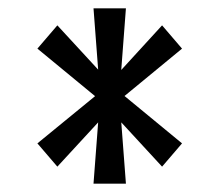

<svg xmlns="http://www.w3.org/2000/svg" viewBox="-20 -796 528 462"><path d="M230 -582 370 -735 418 -679 259 -548 118 -395 70 -451ZM229 -548 70 -679 118 -735 259 -582 418 -451 370 -395ZM221 -565 205 -776H283L267 -565L283 -354H205Z"/></svg>

Font: Pathway Extreme Condensed
Style: Regular
Weight: 400
Width: 3
Version: Version 1.001;gftools[0.9.26]